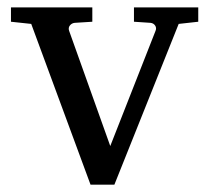

<svg xmlns="http://www.w3.org/2000/svg" viewBox="-20 -502 569 522"><path d="M465.8 -437 291 0H226.1L64.9 -437L9.8 -442.9V-481.9H231V-442.9L183.1 -439.9Q174.8 -439 169.9 -432.6Q165 -426.3 168 -418L279.8 -105L402.8 -418Q406.2 -425.8 401.9 -432.4Q397.5 -439 389.2 -439.9L344.2 -442.9V-481.9H519V-442.9Z"/></svg>

Font: BabelStone Ogham
Style: Italic
Weight: 400
Italic angle: -30°
Designer: Andrew West
Foundry: BabelStone
Version: Version 2.02 March 14, 2022